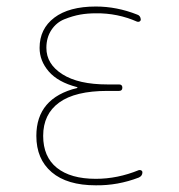

<svg xmlns="http://www.w3.org/2000/svg" viewBox="-20 -550 540 580"><path d="M212.9 -284.2Q213.9 -284.2 213.9 -285.2Q213.9 -287.1 211.9 -287.1Q155.3 -301.8 127.4 -334Q99.6 -366.2 99.6 -405.3Q99.6 -462.9 144 -496.6Q188.5 -530.3 269.5 -530.3Q333 -530.3 394.5 -505.9Q404.3 -502.9 405.3 -491.2Q405.3 -487.3 402.3 -485.4Q399.4 -483.4 394.5 -484.4Q335 -510.7 269.5 -509.8Q244.1 -509.8 222.2 -505.9Q200.2 -502 175.3 -492.2Q150.4 -482.4 135.3 -459.5Q120.1 -436.5 120.1 -405.3Q120.1 -356.4 168.5 -325.7Q216.8 -294.9 304.7 -294.9H339.8Q349.6 -294.9 349.6 -285.2Q349.6 -275.4 339.8 -275.4H304.7Q207 -275.4 158.7 -240.2Q110.4 -205.1 110.4 -139.6Q110.4 -76.2 151.9 -43Q193.4 -9.8 269.5 -9.8Q335 -9.8 399.4 -36.1Q403.3 -37.1 406.7 -35.2Q410.2 -33.2 410.2 -29.3Q410.2 -18.6 399.4 -13.7Q335.9 10.7 269.5 9.8Q182.6 9.8 136.2 -29.8Q89.8 -69.3 89.8 -139.6Q89.8 -253.9 212.9 -284.2Z"/></svg>

Font: Rounded Mgen+ 1mn thin
Style: Regular
Weight: 100
Designer: [Source Han Sans]
Ryoko NISHIZUKA  (kana & ideographs); Paul D. Hunt (Latin, Greek & Cyrillic); Wenlong ZHANG  (bopomofo
Version: Version 1.059.20150602